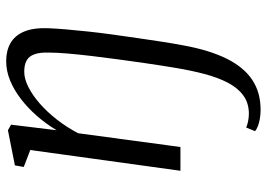

<svg xmlns="http://www.w3.org/2000/svg" viewBox="-138 -452 843 606"><g transform="rotate(-90 283.0 -148.5)"><path d="M240.5 253Q218.5 253 200.2 248.2Q182 243.5 172.5 235.5L184 207.5Q192.5 211.5 205 213.8Q217.5 216 227.5 216Q261.5 216 285.5 198.2Q309.5 180.5 325.8 149Q342 117.5 353 75.8Q364 34 372 -14Q374.5 -28.5 379 -57Q383.5 -85.5 388.8 -122.2Q394 -159 399.5 -199.8Q405 -240.5 409.8 -280.5Q414.5 -320.5 417.5 -355.2Q420.5 -390 420.5 -414Q421.5 -442.5 415.5 -460Q409.5 -477.5 396 -485.2Q382.5 -493 360 -493Q338 -493 312 -480Q286 -467 259.5 -443.8Q233 -420.5 209 -389.8Q185 -359 166 -323L122.5 0H47.5L113 -474L59.5 -494.5L64.5 -522.5L175.5 -544.5L193 -534.5L175.5 -391Q195.5 -424 220.5 -452.8Q245.5 -481.5 273.8 -503.2Q302 -525 332.2 -537.5Q362.5 -550 393.5 -550Q426.5 -550 450.2 -536.5Q474 -523 486.5 -494.2Q499 -465.5 497.5 -418Q496.5 -393.5 493.8 -361.2Q491 -329 487 -291.5Q483 -254 477.5 -214.2Q472 -174.5 466.2 -134.8Q460.5 -95 454.8 -58Q449 -21 443 10.5Q428 92.5 401 146.5Q374 200.5 334.2 226.8Q294.5 253 240.5 253Z"/></g></svg>

Font: Merriweather 60pt Light
Style: Italic
Weight: 300
Italic angle: -7.8°
Version: Version 2.101